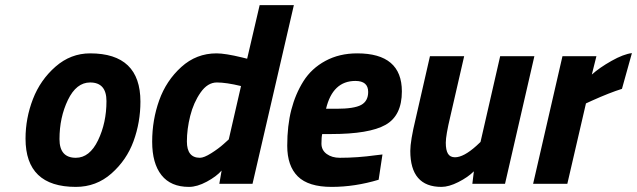

<svg xmlns="http://www.w3.org/2000/svg" viewBox="-20 -720 2495 752"><path d="M333 -511Q530 -511 530 -322Q530 -241 503 -167Q476 -93 416.5 -40.5Q357 12 277 12Q80 12 80 -177Q80 -257 109 -332Q138 -407 197.5 -459Q257 -511 333 -511ZM277 -102Q331 -102 364 -170.5Q397 -239 397 -324Q397 -397 333 -397Q279 -397 246 -328.5Q213 -260 213 -175Q213 -102 277 -102Z M720 12Q649 12 612.5 -34Q576 -80 576 -165Q576 -250 603.5 -327Q631 -404 690 -457.5Q749 -511 828 -511Q862 -511 928 -495L948 -490L997 -700H1131L969 0H839L848 -52Q828 -29 790 -8.5Q752 12 720 12ZM924 -383Q866 -397 829.5 -397Q793 -397 765.5 -357.5Q738 -318 725 -266Q712 -214 712 -166Q712 -102 763 -102Q779 -102 807.5 -120Q836 -138 856 -156L876 -174Z M1311 -102Q1380 -102 1452 -112L1478 -115L1463 -16Q1370 12 1279 12Q1188 12 1146.5 -29Q1105 -70 1105 -149Q1105 -228 1121 -290Q1137 -352 1168.5 -402Q1200 -452 1254.5 -481.5Q1309 -511 1379 -511Q1554 -511 1554 -362Q1554 -267 1490 -231Q1426 -195 1277 -195H1242Q1239 -183 1239 -157.5Q1239 -132 1259.5 -117Q1280 -102 1311 -102ZM1298 -294Q1367 -294 1394.5 -309Q1422 -324 1422 -360Q1422 -403 1372 -403Q1283 -403 1257 -294Z M1709 12Q1587 12 1587 -129Q1587 -168 1608 -255L1664 -500H1798L1744 -265Q1726 -190 1726 -161Q1726 -132 1734.5 -118Q1743 -104 1762 -104Q1796 -104 1846 -149L1862 -164L1939 -500H2073L1958 0H1830L1836 -49Q1813 -26 1775.5 -7Q1738 12 1709 12Z M2068 0 2183 -500H2316L2298 -428Q2328 -455 2375 -481.5Q2422 -508 2455 -512L2416 -372Q2368 -357 2299 -326L2275 -315L2202 0Z"/></svg>

Font: Titillium Web
Style: Bold Italic
Weight: 700
Italic angle: -13°
Version: Version 1.002;PS 57.000;hotconv 1.0.70;makeotf.lib2.5.55311